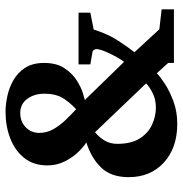

<svg xmlns="http://www.w3.org/2000/svg" viewBox="-3 -672 667 701"><g transform="rotate(-90 330.5 -321.5)"><path d="M647 -20H451.2V-41L413.6 -82.5Q401.4 -70.3 374.5 -52.7Q347.7 -35.2 310.3 -21.5Q272.9 -7.8 229 -7.8Q141.1 -7.8 87.6 -56.6Q34.2 -105.5 34.2 -185.1Q34.2 -249.5 69.1 -285.6Q104 -321.8 161.1 -339.8Q145.5 -349.1 125.7 -369.6Q106 -390.1 91.6 -418.9Q77.1 -447.8 77.1 -481.9Q77.1 -532.2 104 -566.2Q130.9 -600.1 175.5 -617.4Q220.2 -634.8 272.9 -634.8Q299.3 -634.8 330.1 -628.2Q360.8 -621.6 388.4 -606Q416 -590.3 433.6 -563Q451.2 -535.6 451.2 -494.1Q451.2 -448.7 432.1 -419.9Q413.1 -391.1 387.7 -375Q362.3 -358.9 341.3 -352.5Q320.3 -346.2 315.9 -345.2L455.1 -202.1Q462.4 -210.9 472.7 -229.2Q482.9 -247.6 491.7 -267.8Q500.5 -288.1 502 -301.8Q502 -307.1 499 -311.8Q496.1 -316.4 493.2 -316.9L445.8 -325.2V-368.2H634.8V-325.2L573.2 -313Q557.1 -261.2 532 -222.9Q506.8 -184.6 490.2 -164.1L574.2 -73.2L647 -64.9ZM338.9 -492.2Q338.9 -529.8 320.1 -555.4Q301.3 -581.1 268.1 -581.1Q237.3 -581.1 216.6 -561.3Q195.8 -541.5 195.8 -511.2Q195.8 -484.4 209.2 -460.4Q222.7 -436.5 242.7 -415.8Q262.7 -395 282.2 -377Q311 -404.3 325 -429.2Q338.9 -454.1 338.9 -492.2ZM376.5 -121.6 198.2 -308.1Q178.2 -291.5 167 -271.5Q155.8 -251.5 155.8 -227.1Q155.8 -175.8 175.5 -144.8Q195.3 -113.8 225.8 -99.9Q256.3 -85.9 288.1 -85.9Q317.4 -85.9 340.6 -97.4Q363.8 -108.9 376.5 -121.6Z"/></g></svg>

Font: Annapurna SIL
Style: Bold
Weight: 700
Designer: Peter Martin, Annie Olsen
Foundry: SIL International
Version: Version 2.000